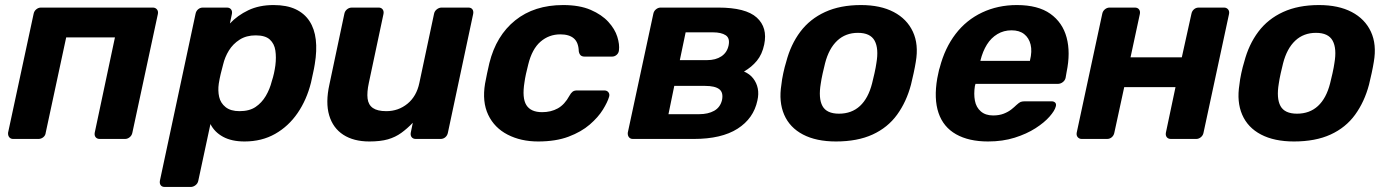

<svg xmlns="http://www.w3.org/2000/svg" viewBox="-20 -550 5500 760"><path d="M32 0Q22 0 16.5 -7Q11 -14 12 -25L113 -495Q115 -506 123.5 -513Q132 -520 142 -520H585Q595 -520 601 -513Q607 -506 605 -495L504 -25Q502 -14 493.5 -7Q485 0 475 0H375Q364 0 358.5 -7Q353 -14 355 -25L435 -402H242L161 -25Q160 -14 151.5 -7Q143 0 132 0Z M632 190Q621 190 616 183Q611 176 613 165L754 -495Q756 -506 764 -513Q772 -520 783 -520H878Q889 -520 894.5 -513Q900 -506 898 -495L890 -457Q920 -489 963 -509.5Q1006 -530 1063 -530Q1115 -530 1150 -513.5Q1185 -497 1205 -466.5Q1225 -436 1230 -393Q1235 -350 1226 -296Q1223 -277 1219 -260Q1215 -243 1211 -223Q1194 -155 1158 -102.5Q1122 -50 1069 -20Q1016 10 948 10Q897 10 863 -8.5Q829 -27 813 -59L765 165Q763 176 754 183Q745 190 735 190ZM928 -110Q967 -110 991.5 -126.5Q1016 -143 1032 -170Q1048 -197 1056 -229Q1061 -244 1064.5 -260Q1068 -276 1070 -291Q1074 -323 1070 -350Q1066 -377 1048 -393.5Q1030 -410 992 -410Q955 -410 928.5 -393Q902 -376 886 -350Q870 -324 863 -294Q858 -276 853.5 -257Q849 -238 846 -219Q842 -191 847.5 -166.5Q853 -142 873 -126Q893 -110 928 -110Z M1442 10Q1380 10 1339 -16.5Q1298 -43 1283 -93.5Q1268 -144 1284 -216L1343 -495Q1345 -506 1353.5 -513Q1362 -520 1373 -520H1479Q1489 -520 1494.5 -513Q1500 -506 1498 -495L1440 -222Q1432 -185 1435 -160Q1438 -135 1456 -122.5Q1474 -110 1509 -110Q1557 -110 1593 -139.5Q1629 -169 1640 -222L1698 -495Q1700 -506 1709 -513Q1718 -520 1728 -520H1834Q1845 -520 1850 -513Q1855 -506 1853 -495L1753 -25Q1751 -14 1743 -7Q1735 0 1724 0H1626Q1615 0 1609.5 -7Q1604 -14 1606 -25L1614 -64Q1592 -41 1568.5 -24Q1545 -7 1515.5 1.5Q1486 10 1442 10Z M2110 10Q2042 10 1989.5 -17Q1937 -44 1912.5 -95.5Q1888 -147 1900 -219Q1903 -235 1908 -259.5Q1913 -284 1917 -300Q1944 -409 2019.5 -469.5Q2095 -530 2209 -530Q2274 -530 2318 -511Q2362 -492 2388 -463.5Q2414 -435 2423.5 -404.5Q2433 -374 2430 -351Q2429 -340 2421 -333Q2413 -326 2403 -326H2294Q2284 -326 2278.5 -331Q2273 -336 2271 -347Q2270 -382 2251.5 -398Q2233 -414 2198 -414Q2153 -414 2119.5 -385Q2086 -356 2071 -295Q2066 -276 2062 -257.5Q2058 -239 2056 -224Q2046 -162 2063.5 -134Q2081 -106 2126 -106Q2161 -106 2188 -121Q2215 -136 2234 -171Q2240 -182 2246.5 -187Q2253 -192 2264 -192H2372Q2383 -192 2388.5 -184.5Q2394 -177 2391 -167Q2385 -146 2366.5 -116Q2348 -86 2314.5 -57Q2281 -28 2230.5 -9Q2180 10 2110 10Z M2485 0Q2475 0 2469.5 -7Q2464 -14 2465 -25L2566 -495Q2568 -506 2576.5 -513Q2585 -520 2595 -520H2823Q2932 -520 2975.5 -480.5Q3019 -441 3005 -374Q2997 -335 2976 -309.5Q2955 -284 2925 -267Q2948 -257 2961.5 -239.5Q2975 -222 2979.5 -200Q2984 -178 2978 -152Q2963 -81 2899.5 -40.5Q2836 0 2726 0ZM2626 -98H2747Q2783 -98 2807 -111.5Q2831 -125 2838 -154Q2844 -184 2827 -197Q2810 -210 2771 -210H2649ZM2671 -312H2779Q2813 -312 2835.5 -327Q2858 -342 2864 -370Q2870 -399 2852.5 -410.5Q2835 -422 2802 -422H2694Z M3289 10Q3211 10 3158.5 -17.5Q3106 -45 3084 -96Q3062 -147 3073 -215Q3075 -235 3080.5 -260.5Q3086 -286 3092 -305Q3110 -374 3148 -424.5Q3186 -475 3246 -502.5Q3306 -530 3388 -530Q3465 -530 3517.5 -502.5Q3570 -475 3593.5 -424.5Q3617 -374 3605 -305Q3602 -286 3596.5 -260.5Q3591 -235 3586 -215Q3568 -147 3531 -96Q3494 -45 3434 -17.5Q3374 10 3289 10ZM3301 -100Q3351 -100 3384 -130.5Q3417 -161 3432 -220Q3436 -235 3441.5 -260Q3447 -285 3449 -300Q3459 -358 3442 -389Q3425 -420 3376 -420Q3327 -420 3294 -389Q3261 -358 3246 -300Q3242 -285 3236.5 -260Q3231 -235 3229 -220Q3219 -161 3235.5 -130.5Q3252 -100 3301 -100Z M3891 10Q3815 10 3764.5 -18.5Q3714 -47 3695 -103Q3676 -159 3690 -240Q3692 -248 3694.5 -261.5Q3697 -275 3700 -283Q3720 -360 3762.5 -415.5Q3805 -471 3867.5 -500.5Q3930 -530 4005 -530Q4089 -530 4137.5 -495.5Q4186 -461 4202 -401.5Q4218 -342 4202 -265L4198 -242Q4196 -232 4187 -225Q4178 -218 4167 -218H3841Q3841 -217 3840.5 -214.5Q3840 -212 3839 -210Q3834 -178 3839 -151.5Q3844 -125 3862.5 -109Q3881 -93 3911 -93Q3935 -93 3953 -100Q3971 -107 3983.5 -117Q3996 -127 4003 -134Q4014 -144 4020 -146.5Q4026 -149 4038 -149H4142Q4152 -149 4157 -143.5Q4162 -138 4159 -128Q4155 -112 4134.5 -88.5Q4114 -65 4079 -42.5Q4044 -20 3996.5 -5Q3949 10 3891 10ZM3861 -309H4057V-311Q4066 -347 4059.5 -373.5Q4053 -400 4034 -415Q4015 -430 3984 -430Q3953 -430 3928 -415Q3903 -400 3886.5 -373.5Q3870 -347 3861 -311Z M4262 0Q4252 0 4246 -7Q4240 -14 4242 -25L4343 -495Q4345 -506 4353.5 -513Q4362 -520 4372 -520H4472Q4483 -520 4488.5 -513Q4494 -506 4492 -495L4455 -323H4658L4696 -495Q4698 -506 4706 -513Q4714 -520 4725 -520H4825Q4835 -520 4841 -513Q4847 -506 4845 -495L4744 -25Q4742 -14 4733.5 -7Q4725 0 4715 0H4615Q4604 0 4598.5 -7Q4593 -14 4595 -25L4633 -205H4430L4391 -25Q4389 -14 4381 -7Q4373 0 4362 0Z M5102 10Q5024 10 4971.5 -17.5Q4919 -45 4897 -96Q4875 -147 4886 -215Q4888 -235 4893.5 -260.5Q4899 -286 4905 -305Q4923 -374 4961 -424.5Q4999 -475 5059 -502.5Q5119 -530 5201 -530Q5278 -530 5330.5 -502.5Q5383 -475 5406.5 -424.5Q5430 -374 5418 -305Q5415 -286 5409.5 -260.5Q5404 -235 5399 -215Q5381 -147 5344 -96Q5307 -45 5247 -17.5Q5187 10 5102 10ZM5114 -100Q5164 -100 5197 -130.5Q5230 -161 5245 -220Q5249 -235 5254.5 -260Q5260 -285 5262 -300Q5272 -358 5255 -389Q5238 -420 5189 -420Q5140 -420 5107 -389Q5074 -358 5059 -300Q5055 -285 5049.5 -260Q5044 -235 5042 -220Q5032 -161 5048.5 -130.5Q5065 -100 5114 -100Z"/></svg>

Font: Rubik Light SemiBold
Style: Italic
Weight: 600
Italic angle: -12°
Version: Version 2.104